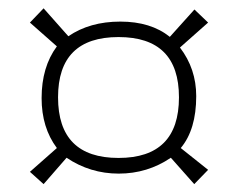

<svg xmlns="http://www.w3.org/2000/svg" viewBox="-20 -498 586 473"><path d="M120.1 -383.8 53.7 -442.4 87.4 -477.5 148.4 -408.7Q201.2 -444.8 276.4 -444.8Q351.6 -444.8 398.4 -407.2L459 -474.6L492.7 -442.4L423.3 -380.9Q463.4 -328.6 463.4 -261.2Q463.4 -178.7 425.3 -133.3L492.7 -79.6L458.5 -44.4L400.9 -109.4Q343.3 -70.3 272.5 -70.3Q202.1 -70.3 144 -109.4L87.4 -44.4L53.7 -74.7L120.1 -133.3Q82.5 -183.6 82.5 -256.3Q82.5 -333 120.1 -383.8ZM123 -258.3Q123 -108.9 272 -108.9Q420.9 -108.9 420.9 -258.3Q420.9 -406.7 272 -406.7Q123 -406.7 123 -258.3Z"/></svg>

Font: Voltera Light
Style: Light
Weight: 300
Designer: Bernd Montag
Version: Version 1.301